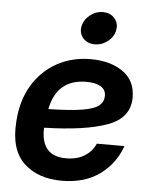

<svg xmlns="http://www.w3.org/2000/svg" viewBox="-53 -780 658 837"><g transform="rotate(5 276.0 -362.0)"><path d="M248.5 11.7Q142.6 11.7 81.3 -47.1Q20 -106 28.8 -228Q34.2 -319.3 74.5 -386.7Q114.7 -454.1 180.7 -490.7Q246.6 -527.3 329.6 -527.3Q414.1 -527.3 469.5 -489Q524.9 -450.7 524.9 -376.5Q524.9 -287.1 428 -251.7Q331.1 -216.3 151.9 -211.9Q151.4 -207.5 151.4 -202.1Q151.4 -87.4 258.3 -87.4Q307.1 -87.4 340.1 -108.4Q373 -129.4 386.7 -162.6H507.8Q480.5 -84.5 414.1 -36.4Q347.7 11.7 248.5 11.7ZM163.1 -294.4Q260.3 -296.4 312.3 -305.2Q364.3 -314 384 -330.8Q403.8 -347.7 403.8 -373Q403.8 -400.4 381.1 -413.8Q358.4 -427.2 318.4 -427.2Q189.5 -427.2 163.1 -294.4ZM339.8 -593.3Q308.1 -593.3 289.3 -614Q270.5 -634.8 275.4 -664.6Q280.8 -694.3 306.4 -715.3Q332 -736.3 363.8 -736.3Q395.5 -736.3 414.3 -715.3Q433.1 -694.3 428.2 -664.6Q423.3 -634.8 397.5 -614Q371.6 -593.3 339.8 -593.3Z"/></g></svg>

Font: Inter Display Semi Bold
Style: Italic
Weight: 600
Italic angle: -9.39999°
Designer: Rasmus Andersson
Foundry: rsms
Version: Version 4.000;git-4fc901f